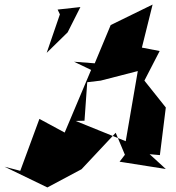

<svg xmlns="http://www.w3.org/2000/svg" viewBox="-78 -792 771 843"><path d="M493 -142 447 -82 650 -50 579 -115 624 -111 650 -320 556 -438 623 -568 545 -583 592 -772 408 -682 338 -514 247 -521 322 -485 206 -210 95 -270 11 -42 -58 -60 130 31 280 -49 430 -209 484 -80ZM293 -262 305 -431 364 -438 527 -480 474 -172 254 -261ZM185 -729 127 -560 219 -650 275 -761 175 -750Z"/></svg>

Font: Asimov Silicon
Style: Regular
Weight: 400
Designer: Google
Version: Version 2.000980; 2014